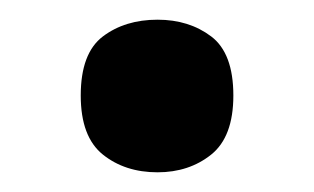

<svg xmlns="http://www.w3.org/2000/svg" viewBox="-20 -450 319 195"><path d="M62 -353Q62 -396 84.5 -413Q107 -430 140 -430Q172 -430 194.5 -413Q217 -396 217 -353Q217 -311 194.5 -293Q172 -275 140 -275Q107 -275 84.5 -293Q62 -311 62 -353Z"/></svg>

Font: Noto Sans Sora Sompeng SemiBold
Style: Regular
Weight: 600
Version: Version 2.101